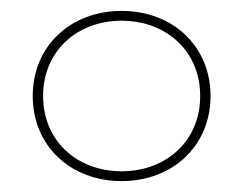

<svg xmlns="http://www.w3.org/2000/svg" viewBox="-20 -764 447 352"><path d="M203 -432C297 -432 366 -497 366 -588C366 -679 297 -744 203 -744C109 -744 40 -679 40 -588C40 -497 109 -432 203 -432ZM203 -450C121 -450 59 -506 59 -588C59 -670 121 -726 203 -726C285 -726 347 -670 347 -588C347 -506 285 -450 203 -450Z"/></svg>

Font: Montserrat-Alt1 Thin
Style: Regular
Weight: 100
Designer: Differentunic
Foundry: Differentunic
Version: Version 7.222